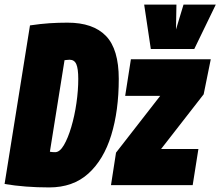

<svg xmlns="http://www.w3.org/2000/svg" viewBox="-36 -809 963 839"><path d="M179 10Q73 10 -16 -5L95 -698Q142 -705 180.5 -707.5Q219 -710 259 -710Q371 -710 427 -652Q483 -594 483 -464Q483 -325 450 -218Q417 -111 350 -50.5Q283 10 179 10ZM205 -144Q225 -144 243 -174.5Q261 -205 275.5 -254Q290 -303 298 -358.5Q306 -414 306 -464Q306 -509 297.5 -528.5Q289 -548 268 -548Q261 -548 255.5 -547Q250 -546 246 -546L182 -146Q187 -145 192 -144.5Q197 -144 205 -144ZM449 0 471 -142 664 -390H511L536 -550H885L854 -397L668 -158H831L806 0ZM907 -789 813 -595H623L594 -789H735L733 -680L766 -789Z"/></svg>

Font: Georama Condensed Black
Style: Italic
Weight: 900
Width: 3
Italic angle: -9°
Designer: Jean-Baptiste Levee
Foundry: Production Type
Version: Version 1.000